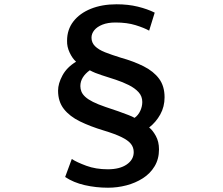

<svg xmlns="http://www.w3.org/2000/svg" viewBox="-20 -801 1040 896"><path d="M676 -658Q653 -671 613 -683.5Q573 -696 519 -696Q483 -696 458 -686Q433 -676 420 -660Q407 -644 407 -625Q407 -602 423.5 -585.5Q440 -569 470.5 -557Q501 -545 543 -532Q604 -515 650.5 -491.5Q697 -468 722.5 -433.5Q748 -399 748 -347Q748 -303 728 -267Q708 -231 676 -206Q692 -194 707 -167Q722 -140 722 -104Q722 -59 701.5 -25Q681 9 646.5 31Q612 53 570 64Q528 75 484 75Q428 75 375.5 63Q323 51 284 25L315 -59Q338 -44 382.5 -27.5Q427 -11 483 -11Q539 -11 571.5 -33.5Q604 -56 604 -91Q604 -113 591 -129.5Q578 -146 547.5 -161Q517 -176 464 -192Q401 -211 353 -234.5Q305 -258 278 -292.5Q251 -327 251 -378Q251 -411 271.5 -449Q292 -487 335 -513Q318 -528 305 -555.5Q292 -583 293 -611Q293 -663 322.5 -701Q352 -739 404 -760Q456 -781 524 -781Q578 -781 623 -770Q668 -759 702 -742ZM355 -399Q355 -386 360 -373.5Q365 -361 378 -349Q391 -337 414 -325.5Q437 -314 472 -302Q506 -291 532.5 -281.5Q559 -272 578.5 -264.5Q598 -257 608 -251Q625 -263 634.5 -283.5Q644 -304 644 -325Q644 -352 626.5 -371Q609 -390 581 -404Q553 -418 520 -429Q487 -440 455 -450Q423 -460 399 -473Q378 -458 366.5 -439.5Q355 -421 355 -399Z"/></svg>

Font: Noto Sans TC SemiBold
Style: Regular
Weight: 600
Designer: Ryoko NISHIZUKA  (kana, bopomofo & ideographs); Paul D. Hunt (Latin, Greek & Cyrillic); Sandoll Communications , Soo-you
Foundry: Adobe
Version: Version 2.004-H2;hotconv 1.0.118;makeotfexe 2.5.65603